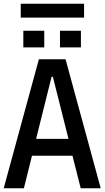

<svg xmlns="http://www.w3.org/2000/svg" viewBox="-20 -1017 566 1037"><path d="M0 0 190 -697H334L524 0H416L362 -213L418 -176H108L162 -213L109 0ZM163 -219 127 -267H398L362 -219L254 -648L313 -602H212L270 -648ZM106 -761V-851H219V-761ZM304 -761V-851H417V-761ZM92 -922V-997H434V-922Z"/></svg>

Font: Ruda SemiBold
Style: Regular
Weight: 600
Designer: Mariela Monsalve and Angelina Sanchez
Foundry: Mariela Monsalve and Angelina Sanchez
Version: Version 2.001